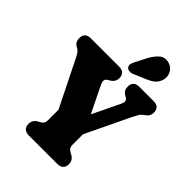

<svg xmlns="http://www.w3.org/2000/svg" viewBox="-262 -1066 1194 1194"><g transform="rotate(45 335.0 -469.0)"><path d="M425.5 -200.5 264.5 -175 82.5 -541.5Q68.5 -569.5 61.8 -578.8Q55 -588 45 -594L31.5 -602Q18.5 -610 12.5 -622.2Q6.5 -634.5 6.5 -651Q6.5 -674 19.5 -687Q32.5 -700 60 -700H306Q333.5 -700 346.5 -687Q359.5 -674 359.5 -651Q359.5 -616.5 329 -599L322 -595Q302 -584 300.2 -571.2Q298.5 -558.5 313 -528.5L435.5 -279L328 -231L478.5 -543.5Q488.5 -564.5 486.5 -575.8Q484.5 -587 469.5 -595.5L458 -602Q446 -609 439.5 -620.8Q433 -632.5 433 -651Q433 -674 446 -687Q459 -700 486.5 -700H609.5Q637.5 -700 650.2 -686.8Q663 -673.5 663 -651Q663 -635 657.2 -623.5Q651.5 -612 638.5 -603L632 -598.5Q623.5 -592.5 617 -586Q610.5 -579.5 603 -567Q595.5 -554.5 583.5 -530ZM230.5 -265.5H446V-153Q446 -136.5 451 -127.2Q456 -118 470 -110L485 -101.5Q516 -84.5 516 -49Q516 -25.5 502.5 -12.8Q489 0 462.5 0H214Q188 0 174.2 -12.8Q160.5 -25.5 160.5 -49Q160.5 -84.5 191.5 -101.5L206.5 -110Q220.5 -118 225.5 -127.2Q230.5 -136.5 230.5 -153ZM393 -859Q415 -900 441.5 -922.5Q468 -945 506 -935Q539 -925.5 553.5 -897.5Q568 -869.5 560.5 -840Q553 -811.5 533.2 -793.8Q513.5 -776 473.5 -760L399.5 -728.5Q386.5 -723 372.5 -724.8Q358.5 -726.5 351 -736Q343 -747.5 345.8 -759.8Q348.5 -772 355.5 -785.5Z"/></g></svg>

Font: Fraunces 144pt S100 Black
Style: Regular
Weight: 900
Version: Version 1.000